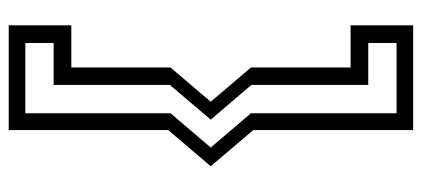

<svg xmlns="http://www.w3.org/2000/svg" viewBox="-290 -500 990 451"><g transform="rotate(-90 205.5 -275.0)"><path d="M164.5 -181V161H329.5V94.5H231V-180L149.5 -275.5L231 -371.5V-644.5H329.5V-711H164.5V-370L84 -275.5ZM272 -181V53H371V200H125V-175.5L40 -275.5L125 -375.5V-750H371V-603H272V-370L191.5 -275.5Z"/></g></svg>

Font: Tourney Thin
Style: Regular
Weight: 400
Version: Version 1.015